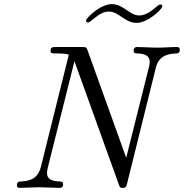

<svg xmlns="http://www.w3.org/2000/svg" viewBox="-20 -911 892 931"><path d="M397 -811C397 -806 401 -802 406 -802C423 -802 459 -855 508 -855C556 -855 586 -800 642 -800C697 -800 767 -867 767 -880C767 -888 758 -895 743 -882C722 -864 690 -836 655 -836C608 -836 579 -891 522 -891C466 -891 397 -823 397 -811ZM62 -12C62 -3 68 0 75 0C105 0 139 -3 170 -3C202 -3 237 0 268 0C274 0 286 0 286 -18C286 -30 279 -31 267 -31C210 -33 208 -59 208 -74C208 -77 208 -83 212 -99L341 -614L556 -17C561 -2 562 0 576 0C587 0 591 -1 596 -20L736 -584C752 -648 808 -651 837 -652C840 -652 852 -653 852 -670C852 -678 848 -683 839 -683C808 -683 775 -680 743 -680C711 -680 677 -683 646 -683C641 -683 628 -683 628 -664C628 -653 637 -652 646 -652C698 -650 706 -630 706 -609C706 -600 704 -593 702 -585L592 -146L405 -666C399 -682 398 -683 377 -683H252C236 -683 225 -683 225 -664C225 -652 233 -652 252 -652C259 -652 313 -652 313 -644C313 -643 313 -641 310 -631L178 -101C164 -46 127 -33 81 -31C73 -31 62 -30 62 -12Z"/></svg>

Font: CMU Serif
Style: Italic
Weight: 500
Italic angle: -14.04°
Version: Version 0.7.0